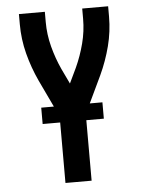

<svg xmlns="http://www.w3.org/2000/svg" viewBox="-53 -562 605 819"><g transform="rotate(-5 250.0 -152.5)"><path d="M194 215V-70L118 -230Q91 -288 75 -350Q59 -412 59 -476V-520H170V-476Q170 -423 183.5 -371Q197 -319 219 -271L250 -206L281 -271Q303 -319 316.5 -371Q330 -423 330 -476V-520H441V-476Q441 -412 425 -350Q409 -288 382 -230L306 -70V215ZM119 -44V-114H381V-44Z"/></g></svg>

Font: Iosevka Curly
Style: Bold
Weight: 700
Monospace: yes
Designer: Belleve Invis
Foundry: Belleve Invis
Version: Version 22.1.2; ttfautohint (v1.8.4)